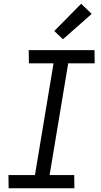

<svg xmlns="http://www.w3.org/2000/svg" viewBox="-20 -1002 540 1022"><path d="M26 0 25 -70H166L265 -665H134L133 -735H483L484 -665H343L244 -70H375L376 0ZM315 -793 269 -837 412 -982 468 -928Z"/></svg>

Font: Iosevka SS18
Style: Italic
Weight: 400
Italic angle: -9°
Monospace: yes
Designer: Belleve Invis
Foundry: Belleve Invis
Version: Version 25.1.1; ttfautohint (v1.8.4)